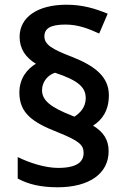

<svg xmlns="http://www.w3.org/2000/svg" viewBox="-20 -836 536 813"><path d="M62 -444C62 -355 121 -317 222 -277C317 -239 334 -222 334 -188C334 -153 309 -125 226 -125C171 -125 103 -147 55 -171V-80C99 -56 152 -43 224 -43C358 -43 440 -101 440 -196C440 -245 417 -278 374 -304C412 -328 441 -367 441 -433C441 -512 380 -558 283 -596C199 -628 168 -648 168 -682C168 -715 193 -732 257 -732C312 -732 356 -714 400 -694L436 -778C382 -800 330 -816 261 -816C139 -816 63 -763 63 -680C63 -629 89 -592 132 -566C95 -544 62 -504 62 -444ZM158 -454C158 -491 184 -519 213 -528C316 -494 343 -464 343 -420C343 -382 319 -357 295 -342L283 -347C194 -382 158 -411 158 -454Z"/></svg>

Font: Noto Sans Tamil UI SemiBold
Style: Regular
Weight: 600
Designer: Jelle Bosma - Monotype Design Team
Foundry: Monotype Imaging Inc.
Version: Version 2.004